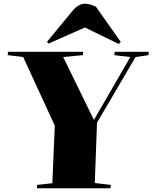

<svg xmlns="http://www.w3.org/2000/svg" viewBox="-20 -1007 816 1027"><path d="M481 -368H484L677 -702L591 -712L594 -730H776L774 -712L705 -702L499 -351L487 -28L573 -18L571 0H177L179 -18L260 -27L273 -335L104 -702L21 -712L23 -730H425L423 -712L318 -702ZM626 -783 615 -772 434 -860 240 -774 231 -783 368 -949Q400 -987 434 -987Q450 -987 464 -982.5Q478 -978 493 -971Z"/></svg>

Font: Literata 72pt Black
Style: Italic
Weight: 900
Italic angle: -2°
Designer: Latin by Veronika Burian and Jose Scaglione. Greek by Irene Vlachou. Cyrillic by Vera Evstafieva
Foundry: TypeTogether
Version: Version 3.002